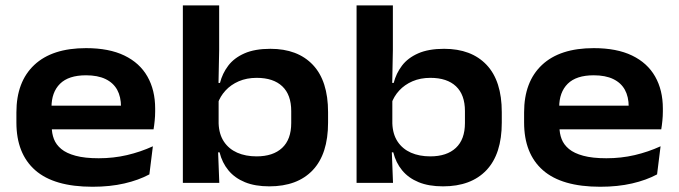

<svg xmlns="http://www.w3.org/2000/svg" viewBox="-20 -680 2524 714"><path d="M324 14.5Q181 14.5 111 -47Q41 -108.5 41 -224.5V-262Q41 -376 107.5 -438.5Q174 -501 300 -501Q385.5 -501 442.5 -473.5Q499.5 -446 528.2 -395.5Q557 -345 557 -276.5V-265.5Q557 -248.5 555.2 -231Q553.5 -213.5 551 -199H426.5Q428.5 -221 429.2 -243Q430 -265 430 -283Q430 -320 415.8 -346Q401.5 -372 372.5 -386Q343.5 -400 300 -400Q235 -400 203.2 -368.5Q171.5 -337 171.5 -281V-251.5L172.5 -238.5V-208Q172.5 -184 180.5 -163Q188.5 -142 207.8 -126Q227 -110 261 -100.8Q295 -91.5 347 -91.5Q402 -91.5 452.2 -103.2Q502.5 -115 548.5 -136L535.5 -31.5Q495.5 -10 442.5 2.2Q389.5 14.5 324 14.5ZM107.5 -199V-287H524.5V-199Z M981.5 13Q928.5 13 890.8 -2.5Q853 -18 829.5 -46.5Q806 -75 796.5 -113.5H758L793 -221Q794.5 -180.5 812.8 -153.2Q831 -126 862.2 -112.2Q893.5 -98.5 934 -98.5Q995.5 -98.5 1029.2 -130Q1063 -161.5 1063 -222.5V-267Q1063 -327.5 1029.8 -359Q996.5 -390.5 934.5 -390.5Q897.5 -390.5 868 -377.8Q838.5 -365 818.5 -343.2Q798.5 -321.5 789.5 -294.5L764 -371.5H798Q807 -407 828.8 -435.8Q850.5 -464.5 889 -481.5Q927.5 -498.5 985.5 -498.5Q1087 -498.5 1143.5 -438.8Q1200 -379 1200 -263V-224Q1200 -107.5 1143 -47.2Q1086 13 981.5 13ZM660 0V-660H795V-494.5L792 -341.5L793 -325V-158L790.5 -130L795.5 0Z M1627.5 13Q1574.5 13 1536.8 -2.5Q1499 -18 1475.5 -46.5Q1452 -75 1442.5 -113.5H1404L1439 -221Q1440.5 -180.5 1458.8 -153.2Q1477 -126 1508.2 -112.2Q1539.5 -98.5 1580 -98.5Q1641.5 -98.5 1675.2 -130Q1709 -161.5 1709 -222.5V-267Q1709 -327.5 1675.8 -359Q1642.5 -390.5 1580.5 -390.5Q1543.5 -390.5 1514 -377.8Q1484.5 -365 1464.5 -343.2Q1444.5 -321.5 1435.5 -294.5L1410 -371.5H1444Q1453 -407 1474.8 -435.8Q1496.5 -464.5 1535 -481.5Q1573.5 -498.5 1631.5 -498.5Q1733 -498.5 1789.5 -438.8Q1846 -379 1846 -263V-224Q1846 -107.5 1789 -47.2Q1732 13 1627.5 13ZM1306 0V-660H1441V-494.5L1438 -341.5L1439 -325V-158L1436.5 -130L1441.5 0Z M2212 14.5Q2069 14.5 1999 -47Q1929 -108.5 1929 -224.5V-262Q1929 -376 1995.5 -438.5Q2062 -501 2188 -501Q2273.5 -501 2330.5 -473.5Q2387.5 -446 2416.2 -395.5Q2445 -345 2445 -276.5V-265.5Q2445 -248.5 2443.2 -231Q2441.5 -213.5 2439 -199H2314.5Q2316.5 -221 2317.2 -243Q2318 -265 2318 -283Q2318 -320 2303.8 -346Q2289.5 -372 2260.5 -386Q2231.5 -400 2188 -400Q2123 -400 2091.2 -368.5Q2059.5 -337 2059.5 -281V-251.5L2060.5 -238.5V-208Q2060.5 -184 2068.5 -163Q2076.5 -142 2095.8 -126Q2115 -110 2149 -100.8Q2183 -91.5 2235 -91.5Q2290 -91.5 2340.2 -103.2Q2390.5 -115 2436.5 -136L2423.5 -31.5Q2383.5 -10 2330.5 2.2Q2277.5 14.5 2212 14.5ZM1995.5 -199V-287H2412.5V-199Z"/></svg>

Font: AnekLatin_SemiExpandedSemiBold
Style: Regular
Weight: 600
Width: 6
Designer: Yesha Goshar
Foundry: Ek Type
Version: Version 1.003